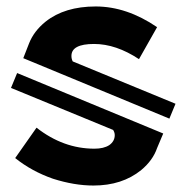

<svg xmlns="http://www.w3.org/2000/svg" viewBox="-20 -567 563 594"><path d="M523 -246 504 -200 52 -387 70 -433Q85 -471 121 -500Q180 -547 276 -547Q372 -547 466 -483L410 -384Q339 -431 271 -431Q201 -431 201 -394Q201 -389 202 -385Q203 -381 205 -377ZM33 -341 485 -154 466 -109Q453 -71 417 -41Q358 7 269 7Q210 7 144 -14Q78 -37 27 -78L93 -172Q176 -107 272 -107Q301 -107 318 -118Q335 -130 335 -149Q335 -157 330 -165L14 -295Z"/></svg>

Font: Balans
Style: Regular
Weight: 400
Designer: Thomas Breure
Foundry: Thomas Breure
Version: Version 2.001